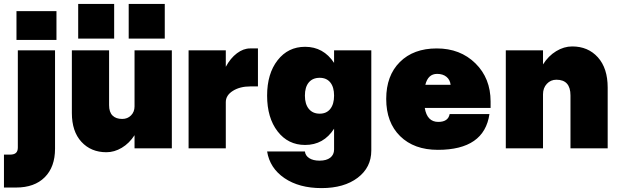

<svg xmlns="http://www.w3.org/2000/svg" viewBox="-48 -757 3163 980"><path d="M36.1 -700.2H240.2V-553.2H36.1ZM-27.8 32.2H2.9Q23.9 32.2 33.4 23.4Q43 14.6 43 -3.9V-500H232.9V2Q232.9 95.2 180.4 147.7Q127.9 200.2 34.2 200.2H-27.8Z M608.9 -736.8H793V-560.1H608.9ZM351.1 -736.8H534.7V-560.1H351.1ZM508.8 -220.2Q508.8 -184.6 526.4 -167.2Q543.9 -149.9 575.7 -149.9Q603 -149.9 620.8 -168Q638.7 -186 638.7 -213.9V-500H829.1V0H638.7V-66.9Q611.8 -25.4 573.7 -2.7Q535.6 20 495.1 20Q416.5 20 367.7 -33Q318.8 -85.9 318.8 -180.2V-500H508.8Z M914.6 -500H1104.5V-416Q1128.4 -460.4 1161.4 -485.1Q1194.3 -509.8 1228.5 -509.8H1268.6V-315.9H1229.5Q1176.8 -315.9 1140.6 -293.2Q1104.5 -270.5 1104.5 -235.8V0H914.6Z M1847.2 -500V11.2Q1847.2 97.7 1777.6 150.4Q1708 203.1 1593.3 203.1Q1478.5 203.1 1403.8 152.1Q1329.1 101.1 1315.4 16.1H1508.3Q1510.7 37.6 1530.5 50.3Q1550.3 63 1583 63Q1618.2 63 1637.7 47.9Q1657.2 32.7 1657.2 5.9V-100.1Q1604 -17.1 1509.3 -17.1Q1422.4 -17.1 1368.9 -86.4Q1315.4 -155.8 1315.4 -269Q1315.4 -380.9 1368.9 -449.5Q1422.4 -518.1 1509.3 -518.1Q1603 -518.1 1657.2 -436V-500ZM1584 -176.8Q1618.7 -176.8 1637.9 -201.2Q1657.2 -225.6 1657.2 -269Q1657.2 -312.5 1637.9 -336.2Q1618.7 -359.9 1584 -359.9Q1547.9 -359.9 1528.1 -336.2Q1508.3 -312.5 1508.3 -269Q1508.3 -225.6 1528.3 -201.2Q1548.3 -176.8 1584 -176.8Z M1923.3 -252Q1923.3 -371.1 1992.9 -440.4Q2062.5 -509.8 2181.2 -509.8Q2301.3 -509.8 2378.7 -433.6Q2456.1 -357.4 2456.1 -238.8V-206.1H2120.1Q2131.8 -134.8 2189 -134.8Q2239.7 -134.8 2247.1 -174.8H2450.2Q2423.8 7.8 2187 7.8Q2065.4 7.8 1994.4 -62Q1923.3 -131.8 1923.3 -252ZM2183.1 -379.9Q2136.7 -379.9 2123 -324.2H2252Q2249 -350.1 2230.7 -365Q2212.4 -379.9 2183.1 -379.9Z M2863.8 -270Q2863.8 -350.1 2792 -350.1Q2762.7 -350.1 2743.2 -329.1Q2723.6 -308.1 2723.6 -275.9V0H2533.7V-500H2723.6V-428.2Q2751 -471.7 2790.8 -495.8Q2830.6 -520 2872.6 -520Q2953.6 -520 3003.7 -464.4Q3053.7 -408.7 3053.7 -310.1V0H2863.8Z"/></svg>

Font: Overused Grotesk Black
Style: Regular
Weight: 900
Version: Version 0.002